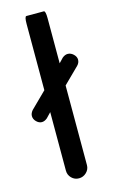

<svg xmlns="http://www.w3.org/2000/svg" viewBox="-112 -750 477 801"><g transform="rotate(-15 126.5 -349.5)"><path d="M81.1 -39.1V-292L60.5 -270.5Q48.8 -260.7 37.1 -260.7Q24.4 -260.7 13.7 -271.5Q2.9 -282.2 2.9 -295.9Q2.9 -307.6 12.7 -319.3L81.1 -386.7V-672.9Q81.1 -705.1 88.9 -705.1H164.1Q171.9 -705.1 171.9 -672.9V-478.5L190.4 -498Q202.1 -507.8 213.9 -507.8Q227.5 -507.8 238.8 -497.1Q250 -486.3 250 -473.6Q250 -460 239.3 -449.2L171.9 -382.8V-39.1Q171.9 -20.5 158.2 -7.3Q144.5 5.9 126 5.9Q107.4 5.9 94.2 -7.3Q81.1 -20.5 81.1 -39.1Z"/></g></svg>

Font: YuPearl-Regular
Style: Regular
Weight: 400
Designer: Max Yao
Foundry: Max-Everyday
Version: Version 1.011; ttfautohint (v1.8.3)